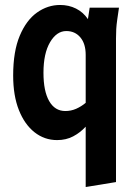

<svg xmlns="http://www.w3.org/2000/svg" viewBox="-20 -553 551 773"><path d="M33 -249Q33 -346 59.5 -409Q86 -472 129 -502.5Q172 -533 222 -533Q257 -533 286 -518.5Q315 -504 334 -476L341 -522H459L452 -474Q449 -453 448 -436Q447 -419 447 -398V180L325 200V-43Q303 -19 274.5 -4Q246 11 210 11Q159 11 119 -20.5Q79 -52 56 -110Q33 -168 33 -249ZM155 -260Q155 -186 178 -146Q201 -106 243 -106Q266 -106 286.5 -115Q307 -124 325 -139V-332Q325 -377 303.5 -402.5Q282 -428 247 -428Q208 -428 181.5 -383Q155 -338 155 -260Z"/></svg>

Font: Radio Canada Condensed SemiBold
Style: Regular
Weight: 600
Width: 3
Designer: Charles Daoud, Etienne Aubert Bonn, Alexandre Saumier Demers, Jacques Le Bailly
Foundry: Radio-Canada
Version: Version 2.104; ttfautohint (v1.8.4.7-5d5b);gftools[0.9.28.de